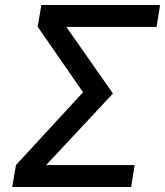

<svg xmlns="http://www.w3.org/2000/svg" viewBox="-20 -750 662 770"><path d="M29 0H506L520 -88H165L433 -375L246 -642H608L622 -730H146L131 -643L313 -380L44 -88Z"/></svg>

Font: JetBrains Mono Medium
Style: Italic
Weight: 436
Italic angle: -9°
Monospace: yes
Designer: Philipp Nurullin, Konstantin Bulenkov
Foundry: JetBrains
Version: Version 2.305